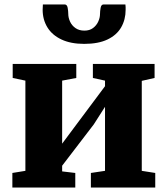

<svg xmlns="http://www.w3.org/2000/svg" viewBox="-20 -842 752 862"><path d="M35.5 0V-65.5L94 -75V-480L37 -492V-555H322.5V-492L259 -480V-197L311.5 -267.5L451.5 -455V-480L397 -492V-555H674V-492L616.5 -479V-75L677 -65.5V0H388V-65.5L451.5 -75V-362.5L401 -283.5L259 -98V-72.5L318 -65.5V0ZM270.5 -822Q281 -822 283.8 -807Q286.5 -792 286.5 -779.5Q286.5 -762.5 294.5 -745Q302.5 -727.5 318.8 -716Q335 -704.5 359 -704.5Q382 -704.5 397.5 -716Q413 -727.5 421 -745Q429 -762.5 429 -779.5Q429 -792 431.8 -807Q434.5 -822 445 -822H543Q544 -818 544 -810Q544 -802 544 -798Q544 -754 524 -719.2Q504 -684.5 462.8 -664.8Q421.5 -645 358 -645Q297.5 -645 255.8 -664.8Q214 -684.5 192.8 -719.2Q171.5 -754 171.5 -798Q171.5 -804 172 -810Q172.5 -816 172.5 -822Z"/></svg>

Font: Merriweather 20pt Black
Style: Regular
Weight: 900
Version: Version 2.100